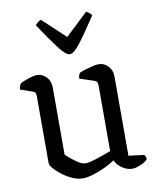

<svg xmlns="http://www.w3.org/2000/svg" viewBox="-84 -813 722 882"><g transform="rotate(-10 277.0 -371.5)"><path d="M231 4Q208 4 183 -7Q158 -18 136.5 -34.5Q115 -51 101.5 -66.5Q88 -82 88 -92V-405Q88 -413 85.5 -419Q83 -425 74 -428L17 -448Q18 -458 21 -465.5Q24 -473 27 -476Q42 -484 66.5 -492Q91 -500 105 -500Q130 -500 148.5 -480.5Q167 -461 167 -433V-118Q178 -107 193.5 -94.5Q209 -82 225 -72Q241 -62 255 -62Q273 -62 309.5 -74Q346 -86 376 -98V-405Q376 -413 373 -419Q370 -425 361 -428L294 -450Q294 -461 297 -467Q300 -473 302 -476Q312 -481 330 -486.5Q348 -492 365.5 -496Q383 -500 392 -500Q418 -500 436.5 -480.5Q455 -461 455 -433V-62L527 -53Q529 -51 532 -45.5Q535 -40 535 -32Q526 -20 502 -10Q478 0 464 0Q439 0 416 -15.5Q393 -31 384 -53Q363 -39 335.5 -26Q308 -13 280 -4.5Q252 4 231 4ZM272 -568Q253 -568 221.5 -609.5Q190 -651 140 -726Q143 -730 150 -736.5Q157 -743 167 -747L273 -648L378 -747Q387 -743 394 -737Q401 -731 403 -726Q353 -650 321.5 -609Q290 -568 272 -568Z"/></g></svg>

Font: Texturina 72pt
Style: Regular
Weight: 400
Designer: Guillermo Torres Carreño
Foundry: Omnibus-Type
Version: Version 1.002; ttfautohint (v1.8.3)